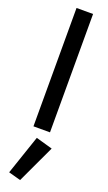

<svg xmlns="http://www.w3.org/2000/svg" viewBox="-210 -814 666 1189"><g transform="rotate(20 123.0 -219.5)"><path d="M178 -780H69V0H178ZM222 91 113 60 25 319 105 341Z"/></g></svg>

Font: NM-font
Style: Medium
Weight: 500
Designer: ""
Foundry: ""
Version: ""